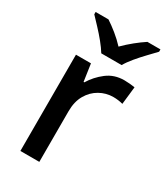

<svg xmlns="http://www.w3.org/2000/svg" viewBox="-190 -848 806 931"><g transform="rotate(30 212.5 -383.0)"><path d="M349 -549Q363 -549 379.5 -547.5Q396 -546 408 -544L397 -445Q371 -452 343 -452Q303 -452 267.5 -432Q232 -412 210.5 -374.5Q189 -337 189 -284V0H83V-539H167L181 -443H185Q211 -486 252 -517.5Q293 -549 349 -549ZM186 -606Q172 -629 150 -656Q128 -683 104 -708.5Q80 -734 62 -753V-766H134Q160 -749 188.5 -726Q217 -703 242 -676Q269 -703 297.5 -726Q326 -749 352 -766H425V-753Q407 -734 382.5 -708.5Q358 -683 335.5 -656Q313 -629 300 -606Z"/></g></svg>

Font: Noto Sans Arabic Med
Style: Regular
Weight: 500
Designer: Monotype Design Team, Nadine Chahine, Nizar Qandah and Khaled Hosny
Foundry: Monotype Imaging Inc.
Version: Version 2.012; ttfautohint (v1.8.4.7-5d5b)